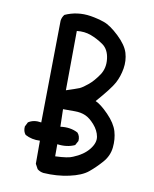

<svg xmlns="http://www.w3.org/2000/svg" viewBox="-80 -770 661 824"><g transform="rotate(10 250.0 -358.0)"><path d="M166 -7.8Q150.4 -9.8 138.7 -19.5L127 -41V-141.6Q91.8 -139.6 62.5 -155.3Q50.8 -168.9 52.7 -190.4L62.5 -210Q85.9 -225.6 119.1 -219.7L125 -664.1Q127 -679.7 136.7 -691.4Q162.1 -703.1 190.4 -707Q218.8 -710.9 249 -706.1Q279.3 -701.2 308.1 -691.4Q336.9 -681.6 375 -645.5Q413.1 -609.4 422.9 -576.7Q432.6 -543.9 426.8 -508.8Q420.9 -473.6 405.3 -444.3Q389.6 -415 333 -350.6Q356.4 -340.8 390.6 -305.7Q424.8 -270.5 434.6 -237.3Q444.3 -204.1 440.4 -167Q436.5 -129.9 410.6 -100.6Q384.8 -71.3 357.9 -49.3Q331.1 -27.3 277.8 -15.6Q224.6 -3.9 166 -7.8ZM279.3 -98.6Q323.2 -116.2 346.7 -145.5Q370.1 -174.8 365.2 -201.2Q360.4 -227.5 339.8 -251Q319.3 -274.4 299.3 -283.2Q279.3 -292 252.9 -292Q226.6 -292 201.2 -292L203.1 -215.8Q246.1 -221.7 279.3 -204.1Q292 -190.4 290 -168.9L279.3 -149.4Q246.1 -133.8 203.1 -139.6V-86.9Q259.8 -88.9 279.3 -98.6ZM255.9 -393.6Q270.5 -400.4 292 -418.5Q313.5 -436.5 334 -466.8Q354.5 -497.1 349.6 -537.6Q344.7 -578.1 318.4 -596.7Q292 -615.2 263.2 -626Q234.4 -636.7 201.2 -632.8L199.2 -374Q238.3 -386.7 255.9 -393.6Z"/></g></svg>

Font: JasonHandwriting4
Style: Regular
Weight: 400
Version: Version 1.01.21